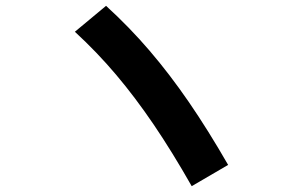

<svg xmlns="http://www.w3.org/2000/svg" viewBox="-20 -696 1040 659"><path d="M638 -57Q571 -175 507.5 -268.5Q444 -362 378.5 -439.5Q313 -517 237 -587L344 -676Q424 -603 493 -522.5Q562 -442 628 -346Q694 -250 763 -130Z"/></svg>

Font: M PLUS 1
Style: Bold
Weight: 700
Designer: Coji Morishita
Foundry: UNDERFOREST DESIGN
Version: Version 1.001